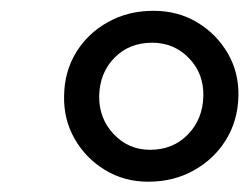

<svg xmlns="http://www.w3.org/2000/svg" viewBox="-20 -814 476 364"><path d="M261 -469.5Q215.5 -469.5 179 -491.8Q142.5 -514 121.5 -550.8Q100.5 -587.5 101.5 -632Q102 -678 124.2 -714.5Q146.5 -751 184.8 -772.2Q223 -793.5 271 -793.5Q317.5 -793.5 354 -771.5Q390.5 -749.5 411.8 -713Q433 -676.5 432 -632Q431 -585.5 408.5 -549Q386 -512.5 347.5 -491Q309 -469.5 261 -469.5ZM264.5 -530Q308 -530 336.2 -559Q364.5 -588 365.5 -632Q366.5 -674.5 338.2 -703.8Q310 -733 268.5 -733Q225 -733 197 -704.5Q169 -676 168 -632Q167.5 -589.5 195.5 -559.8Q223.5 -530 264.5 -530Z"/></svg>

Font: Merriweather Medium
Style: Italic
Weight: 500
Italic angle: -7.8°
Version: Version 2.101